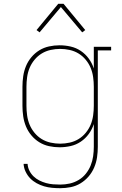

<svg xmlns="http://www.w3.org/2000/svg" viewBox="-20 -766 640 1009"><path d="M296 223Q275 223 253.5 221Q232 219 211.5 213Q191 207 172 196.5Q153 186 138.5 171Q124 156 114.5 136Q105 116 104 95H125Q126 114 134.5 131Q143 148 156.5 161Q170 174 187 182.5Q204 191 222 196Q240 201 259 202.5Q278 204 296 204Q322 204 346.5 198.5Q371 193 393 180Q415 167 431 147Q447 127 456.5 103.5Q466 80 469.5 55Q473 30 473 5V-114Q464 -86 446.5 -62Q429 -38 404.5 -21.5Q380 -5 351 1.5Q322 8 293 8Q265 8 237.5 2Q210 -4 186.5 -18.5Q163 -33 145 -54.5Q127 -76 116.5 -101.5Q106 -127 102 -154.5Q98 -182 98 -210V-310Q98 -338 102 -365.5Q106 -393 116.5 -418.5Q127 -444 145 -465.5Q163 -487 186.5 -501.5Q210 -516 237.5 -522Q265 -528 293 -528Q322 -528 351 -521.5Q380 -515 404.5 -498.5Q429 -482 446.5 -458Q464 -434 473 -406V-520H564V-501H494V5Q494 33 490 60.5Q486 88 475 114Q464 140 445.5 161.5Q427 183 403 197.5Q379 212 351.5 217.5Q324 223 296 223ZM296 -11Q321 -11 346 -16.5Q371 -22 392.5 -35Q414 -48 430.5 -68Q447 -88 456.5 -111Q466 -134 469.5 -159.5Q473 -185 473 -210V-310Q473 -335 469.5 -360.5Q466 -386 456.5 -409Q447 -432 430.5 -452Q414 -472 392.5 -485Q371 -498 346 -503.5Q321 -509 296 -509Q271 -509 246 -503.5Q221 -498 199.5 -485Q178 -472 161.5 -452Q145 -432 135.5 -409Q126 -386 122.5 -360.5Q119 -335 119 -310V-210Q119 -185 122.5 -159.5Q126 -134 135.5 -111Q145 -88 161.5 -68Q178 -48 199.5 -35Q221 -22 246 -16.5Q271 -11 296 -11ZM188 -596 172 -608 286 -746H314L428 -608L412 -596L300 -729Z"/></svg>

Font: Iosevka HT Thin Extended
Style: Regular
Weight: 100
Width: 7
Monospace: yes
Designer: Belleve Invis
Foundry: Belleve Invis
Version: Version 32.3.0; ttfautohint (v1.8.4)